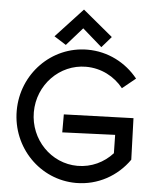

<svg xmlns="http://www.w3.org/2000/svg" viewBox="-63 -1003 882 1085"><g transform="rotate(5 378.0 -460.0)"><path d="M701 -363 307 -350V-248L606 -260L608 -156C558 -101 488 -67 409 -67C259 -67 137 -193 137 -348C137 -503 259 -629 409 -629C495 -629 571 -589 621 -526L696 -587C628 -672 525 -726 409 -726C205 -726 40 -557 40 -348C40 -139 205 30 409 30C533 30 642 -32 709 -128ZM369 -950 216 -785 284 -742 374 -844 485 -747 539 -809Z"/></g></svg>

Font: McLaren
Style: Regular
Weight: 400
Designer: Astigmatic (AOETI)
Foundry: Astigmatic (AOETI)
Version: Version 1.000